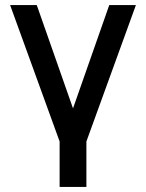

<svg xmlns="http://www.w3.org/2000/svg" viewBox="-20 -560 578 760"><path d="M322 180H216V0L20 -540H125.5L269 -131L412.5 -540H518L322 0Z"/></svg>

Font: Hauora SemiBold
Style: Regular
Weight: 600
Designer: Wayne Shih
Foundry: WCYS
Version: Version 1.001